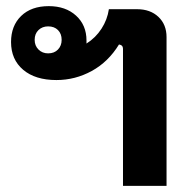

<svg xmlns="http://www.w3.org/2000/svg" viewBox="-20 -606 623 626"><path d="M523 -485V0H381V-447Q381 -459 368 -461Q333 -404 279 -374.5Q225 -345 164 -345Q95 -345 55.5 -378.5Q16 -412 16 -469Q16 -522 49 -554Q82 -586 139 -586Q194 -586 228 -555Q262 -524 262 -474V-464Q292 -483 311 -512.5Q330 -542 335 -576H427Q470 -576 496.5 -551Q523 -526 523 -485ZM181 -476Q181 -496 169 -508Q157 -520 137 -520Q118 -520 105.5 -508Q93 -496 93 -476Q93 -457 105.5 -444.5Q118 -432 137 -432Q157 -432 169 -444.5Q181 -457 181 -476Z"/></svg>

Font: Sarabun ExtraBold
Style: Regular
Weight: 800
Version: Version 1.000; ttfautohint (v1.6)